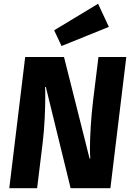

<svg xmlns="http://www.w3.org/2000/svg" viewBox="-20 -994 701 1014"><path d="M353 0 222 -535H218Q219 -526 219 -512V-481Q219 -435 216 -369Q213 -303 205 -237L176 0H29L113 -693H318L453 -157H457Q456 -167 455.5 -179.5Q455 -192 455 -209Q455 -256 459 -323.5Q463 -391 472 -466L500 -693H647L563 0ZM266 -834 498 -974 555 -852 305 -751Z"/></svg>

Font: Qjlgwqiwhsfqbnnlvksmvfsycuq
Style: Regular
Weight: 700
Italic angle: -8°
Designer: Carrois Corporate & Edenspiekermann
Foundry: Carrois Corporate GbR & Edenspiekermann AG
Version: Version 2.001